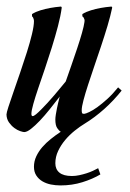

<svg xmlns="http://www.w3.org/2000/svg" viewBox="-75 -396 398 587"><path d="M106 -94.2Q106 -94.7 106.4 -96.2Q106.9 -97.2 107.9 -101.1Q92.8 -81.5 77.1 -62Q61.5 -42.5 46.9 -27.1Q32.2 -11.7 19.8 -2Q7.3 7.8 -1 7.8Q-4.4 7.8 -13.2 4.9Q-22 2 -31 -4.6Q-40 -11.2 -47.4 -21.5Q-54.7 -31.7 -55.2 -45.9Q-55.2 -50.8 -49.1 -69.8Q-43 -88.9 -33.4 -116Q-23.9 -143.1 -13.2 -174.6Q-2.4 -206.1 7.1 -236.1Q16.6 -266.1 22.7 -291.5Q28.8 -316.9 28.8 -331.1Q28.8 -335 27.8 -337.9Q26.9 -340.8 25.9 -342.8Q24.4 -344.7 22.9 -346.2V-353Q33.7 -359.9 48.8 -364.5Q64 -369.1 78.1 -371.6Q94.2 -374.5 111.8 -376L113.8 -373Q110.4 -347.2 102.1 -315.7Q93.8 -284.2 83.5 -251.2Q73.2 -218.3 62.3 -186Q51.3 -153.8 42 -126.5Q32.7 -99.1 26.9 -78.4Q21 -57.6 21 -47.9Q21 -41 24.9 -41Q28.3 -41 35.2 -46.6Q42 -52.2 51 -61.3Q60.1 -70.3 70.3 -81.5Q80.6 -92.8 90.8 -104.7Q101.1 -116.7 110.1 -127.7Q119.1 -138.7 126 -147Q133.8 -168.9 143.1 -195.8Q152.3 -222.7 160.9 -248Q169.4 -273.4 175.5 -294.9Q181.6 -316.4 183.1 -328.1Q184.1 -333.5 183.1 -336.7Q182.1 -339.8 180.7 -342.3Q178.7 -344.7 176.8 -346.2V-353Q188 -359.9 203.1 -364.5Q218.3 -369.1 232.4 -371.6Q248.5 -374.5 266.1 -376L268.1 -373Q262.7 -347.2 253.7 -316.9Q244.6 -286.6 234.1 -255.1Q223.6 -223.6 213.1 -193.1Q202.6 -162.6 194.1 -136.2Q185.5 -109.9 180.2 -89.6Q174.8 -69.3 174.8 -59.1Q174.8 -52.7 176 -50.3Q177.2 -47.9 182.1 -47.9Q187 -48.3 198 -53.5Q209 -58.6 223.1 -68.8Q237.3 -79.1 253.7 -94Q270 -108.9 286.1 -128.9L296.9 -119.1Q272.9 -88.9 243.7 -62.7Q214.4 -36.6 184.1 -18.1Q169.4 -9.3 153.6 3.4Q137.7 16.1 124.5 31.7Q111.3 47.4 102.8 65.4Q94.2 83.5 94.2 103Q94.2 121.6 106.7 131.8Q119.1 142.1 145 142.1Q156.2 142.1 167.5 139.6Q178.7 137.2 189.5 133.8Q200.2 130.4 209.2 126.2Q218.3 122.1 225.1 118.2L231.9 137.2Q208 151.4 176.8 161.1Q145.5 170.9 109.9 170.9Q94.7 170.9 80.3 168Q65.9 165 54.4 158.2Q43 151.4 35.9 140.4Q28.8 129.4 28.8 113.8Q28.8 97.2 35.9 82Q43 66.9 54.4 53.7Q65.9 40.5 80.6 28.8Q95.2 17.1 110.8 6.8Q105.5 3.9 99.9 -4.4Q94.2 -12.7 94.2 -30.8Q94.2 -36.6 95.7 -45.9Q97.2 -55.2 99.1 -64.7Q101.1 -74.2 103 -82.3Q105 -90.3 106 -94.2Z"/></svg>

Font: Romanesco
Style: Regular
Weight: 400
Designer: Astigmatic (AOETI)
Foundry: Astigmatic (AOETI)
Version: Version 1.000